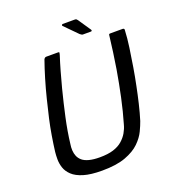

<svg xmlns="http://www.w3.org/2000/svg" viewBox="-146 -919 932 1039"><g transform="rotate(-20 319.5 -399.5)"><path d="M264 10Q199 10 158 -2.5Q117 -15 95 -36Q73 -57 65 -81.5Q57 -106 57 -130Q57 -154 59 -172Q64 -213 72 -261.5Q80 -310 90 -354Q101 -402 114.5 -456.5Q128 -511 144 -564.5Q160 -618 176 -663Q178 -667 181.5 -670Q185 -673 190 -673Q207 -673 223.5 -673Q240 -673 257 -673Q264 -673 264.5 -671Q265 -669 262 -657Q249 -617 236.5 -573Q224 -529 212 -483Q192 -405 175.5 -329Q159 -253 151 -184Q148 -166 149 -148Q150 -130 156.5 -114.5Q163 -99 177 -87Q191 -75 216 -68.5Q241 -62 277 -62Q324 -62 355.5 -72Q387 -82 407.5 -100Q428 -118 440.5 -139.5Q453 -161 459 -184Q479 -252 495 -326.5Q511 -401 524 -478Q532 -526 538 -571Q544 -616 549 -657Q550 -669 551.5 -671Q553 -673 560 -673Q577 -673 594.5 -673Q612 -673 630 -673Q635 -673 637.5 -670Q640 -667 639 -663Q637 -618 629.5 -565Q622 -512 613 -458Q604 -404 594 -356Q585 -311 573.5 -262.5Q562 -214 549 -172Q541 -149 526.5 -118.5Q512 -88 482 -58.5Q452 -29 399.5 -9.5Q347 10 264 10ZM418 -718Q413 -718 410 -720.5Q407 -723 402 -726L329 -800Q327 -802 329 -805.5Q331 -809 334 -809H403Q410 -809 412.5 -807Q415 -805 419 -800L467 -729Q470 -725 469.5 -721.5Q469 -718 463 -718Z"/></g></svg>

Font: Glory Medium
Style: Italic
Weight: 500
Italic angle: -12°
Version: Version 1.011